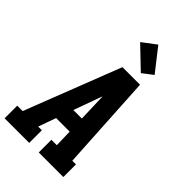

<svg xmlns="http://www.w3.org/2000/svg" viewBox="-291 -1085 1181 1181"><g transform="rotate(45 299.5 -494.5)"><path d="M-1 0V-110H46L289 -735H442L478 -110H510V0H296V-110H343L340 -225H222L181 -110H213V0ZM262 -335H336L331 -490Q331 -498 330.5 -506Q330 -514 330 -522Q327 -514 324 -506Q321 -498 318 -490ZM395 -789 257 -921 347 -989 463 -841Z"/></g></svg>

Font: Iosevka Slab XBdExObl
Style: Regular
Weight: 800
Width: 7
Italic angle: -9°
Monospace: yes
Designer: Belleve Invis
Foundry: Belleve Invis
Version: Version 11.1.0; ttfautohint (v1.8.3)